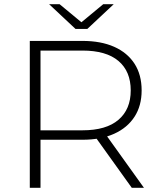

<svg xmlns="http://www.w3.org/2000/svg" viewBox="-20 -895 760 915"><path d="M122 0V-700H373Q461 -700 524 -672Q587 -644 621 -591.5Q655 -539 655 -464Q655 -391 621 -338.5Q587 -286 524 -257.5Q461 -229 373 -229H150L173 -253V0ZM608 0 426 -254H484L666 0ZM173 -250 150 -274H373Q486 -274 544.5 -324Q603 -374 603 -464Q603 -555 544.5 -604.5Q486 -654 373 -654H150L173 -679ZM340 -757 214 -875H264L386 -774H350L472 -875H522L396 -757Z"/></svg>

Font: MOST Montserrat Light
Style: Regular
Weight: 300
Designer: Julieta Ulanovsky
Foundry: Julieta Ulanovsky
Version: Version 8.000;March 11, 2024;FontCreator 15.0.0.2926 64-bit